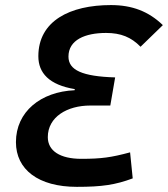

<svg xmlns="http://www.w3.org/2000/svg" viewBox="-20 -723 659 753"><path d="M415 -703.1C254.4 -703.1 130.4 -641.1 130.4 -502.4C130.4 -437 172.4 -390.1 273.4 -373.5L272.5 -369.1C140.1 -363.3 42.5 -285.2 42.5 -165.5C42.5 -58.1 130.4 9.8 281.2 9.8C380.4 9.8 432.1 2 500.5 -23.4L490.2 -125.5C416 -105.5 377.4 -100.1 298.8 -100.1C215.8 -100.1 167.5 -131.3 167.5 -185.1C167.5 -264.6 243.7 -309.1 334 -309.1H412.6L431.6 -419.4C302.2 -423.3 248.5 -448.2 248.5 -501C248.5 -566.9 314.5 -593.8 396 -593.8C454.1 -593.8 494.6 -577.1 531.2 -539.6L618.7 -624.5C563 -678.2 498.5 -703.1 415 -703.1Z"/></svg>

Font: Cascadia Mono PL SemiBold
Style: Italic
Weight: 600
Italic angle: -10°
Monospace: yes
Designer: Aaron Bell
Foundry: Saja Typeworks
Version: Version 2404.023